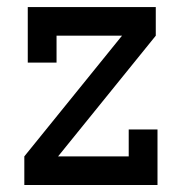

<svg xmlns="http://www.w3.org/2000/svg" viewBox="-20 -527 518 547"><path d="M49.3 0V-81.5L327.6 -425.3H141.1V-348.6H59.1V-506.8H423.8V-425.3L145.5 -81.5H346.7V-158.2H428.7V0Z"/></svg>

Font: Kay Pho Du SemiBold
Style: Regular
Weight: 600
Designer: Victor Gaultney, Khu Oo Reh
Foundry: SIL International
Version: Version 3.000